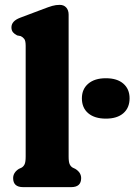

<svg xmlns="http://www.w3.org/2000/svg" viewBox="-20 -769 552 789"><path d="M262 -709V-126Q262 -103 266.5 -93.8Q271 -84.5 279 -80L289.5 -75Q313.5 -60 313.5 -37Q313.5 0 272.5 0H75Q34 0 34 -37Q34 -60 57.5 -75L68.5 -80Q76.5 -84.5 81 -93.8Q85.5 -103 85.5 -126V-580.5Q85.5 -601 80 -608.5Q74.5 -616 65.5 -620.5L50.5 -623.5Q40 -628.5 33.5 -636.2Q27 -644 27 -656.5Q27 -682.5 62.5 -696L158 -732Q180 -740.5 194.8 -744.8Q209.5 -749 225.5 -749Q242.5 -749 252.2 -738Q262 -727 262 -709ZM415 -281.5Q369 -281.5 342.8 -303.5Q316.5 -325.5 316.5 -365Q316.5 -403 342.8 -425.2Q369 -447.5 415 -447.5Q461.5 -447.5 487 -425.2Q512.5 -403 512.5 -365Q512.5 -326 487 -303.8Q461.5 -281.5 415 -281.5Z"/></svg>

Font: Fraunces 9pt SuperSoft
Style: Bold
Weight: 700
Version: Version 1.000;[b76b70a41]